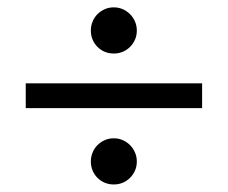

<svg xmlns="http://www.w3.org/2000/svg" viewBox="-20 -596 620 522"><path d="M50 -369.5H529.5V-302H50ZM227 -513Q227 -526 231.8 -537.5Q236.5 -549 245 -557.5Q253.5 -566 264.8 -571Q276 -576 289.5 -576Q302.5 -576 313.8 -571Q325 -566 333.5 -557.5Q342 -549 347 -537.5Q352 -526 352 -513Q352 -499.5 347 -488.2Q342 -477 333.5 -468.5Q325 -460 313.8 -455.2Q302.5 -450.5 289.5 -450.5Q276 -450.5 264.8 -455.2Q253.5 -460 245 -468.5Q236.5 -477 231.8 -488.2Q227 -499.5 227 -513ZM227 -157Q227 -170 231.8 -181.5Q236.5 -193 245 -201.5Q253.5 -210 264.8 -215Q276 -220 289.5 -220Q302.5 -220 313.8 -215Q325 -210 333.5 -201.5Q342 -193 347 -181.5Q352 -170 352 -157Q352 -143.5 347 -132.2Q342 -121 333.5 -112.5Q325 -104 313.8 -99.2Q302.5 -94.5 289.5 -94.5Q276 -94.5 264.8 -99.2Q253.5 -104 245 -112.5Q236.5 -121 231.8 -132.2Q227 -143.5 227 -157Z"/></svg>

Font: Lato 2
Style: Regular
Weight: 400
Designer: Lukasz Dziedzic with Adam Twardoch and Botio Nikoltchev
Foundry: tyPoland Lukasz Dziedzic
Version: Version 2.015; 2015-08-06; http://www.latofonts.com/